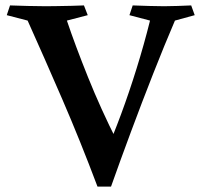

<svg xmlns="http://www.w3.org/2000/svg" viewBox="-20 -680 746 709"><path d="M340 9Q276 -161 210 -313.5Q144 -466 82 -604L5 -624L17 -660Q47 -659 82.5 -658Q118 -657 149 -657Q165 -657 191.5 -657.5Q218 -658 245 -658.5Q272 -659 290 -660L304 -624L227 -604Q258 -512 305 -395Q352 -278 412 -159Q415 -149 409.5 -122Q404 -95 393 -65Q382 -35 368 -13Q354 9 340 9ZM340 9Q347 -9 350.5 -22.5Q354 -36 357.5 -55.5Q361 -75 368 -111Q397 -177 427 -258Q457 -339 484.5 -427.5Q512 -516 534 -604L458 -624L470 -660Q503 -659 530 -658Q557 -657 586 -657Q612 -657 635.5 -658Q659 -659 686 -660L699 -624L626 -604Q587 -513 545.5 -407.5Q504 -302 464 -194.5Q424 -87 390 9Z"/></svg>

Font: Ruwudu SemiBold
Style: Regular
Weight: 600
Designer: Becca Hirsbrunner Spalinger
Foundry: SIL International
Version: Version 3.000